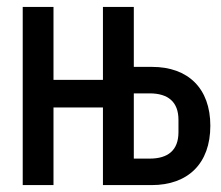

<svg xmlns="http://www.w3.org/2000/svg" viewBox="-20 -536 640 556"><path d="M45.8 0H134.9V-224.8H278.1V0H419C524.5 0 589.1 -62.5 589.1 -171.9C589.1 -280.2 524.5 -342.3 420.5 -342.3H367.5V-516H278.1V-304.7H134.9V-516H45.8ZM367.5 -76.7V-265.6H413.4C466.6 -265.6 496.8 -241.1 496.8 -188.9V-153.4C496.8 -100.9 466.6 -76.7 413.4 -76.7Z"/></svg>

Font: Margiela Mono Medium
Style: Regular
Weight: 500
Designer: Mike Abbink, Paul van der Laan, Pieter van Rosmalen
Foundry: Bold Monday
Version: Version 2.003 2021